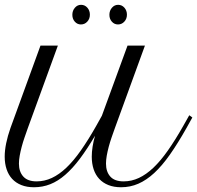

<svg xmlns="http://www.w3.org/2000/svg" viewBox="-63 -768 819 797"><path d="M105 -578.6H177.2L52.7 -236.8Q45.9 -217.8 39.1 -198Q32.2 -178.2 27.1 -158.9Q22 -139.6 18.8 -121.8Q15.6 -104 15.6 -88.9Q15.6 -55.2 33.7 -35.2Q51.8 -15.1 88.9 -15.1Q121.6 -15.1 152.1 -29.3Q182.6 -43.5 212.6 -72Q242.7 -100.6 272.9 -143.8Q303.2 -187 335.9 -244.6L359.9 -287.6L466.3 -578.6H538.6L414.1 -236.8Q407.2 -217.8 400.4 -198Q393.6 -178.2 388.4 -158.9Q383.3 -139.6 380.1 -121.8Q377 -104 377 -88.9Q377 -55.2 394.8 -35.2Q412.6 -15.1 450.2 -15.1Q482.9 -15.1 513.4 -29.3Q543.9 -43.5 574 -72Q604 -100.6 634.3 -143.8Q664.6 -187 697.3 -244.6L722.7 -289.6L735.4 -280.3L710.4 -235.4Q674.8 -172.4 642.3 -126.2Q609.9 -80.1 577.4 -50Q544.9 -20 511.2 -5.4Q477.5 9.3 439.5 9.3Q409.7 9.3 387 0.2Q364.3 -8.8 348.9 -25.4Q333.5 -42 325.7 -65.4Q317.9 -88.9 317.9 -117.7Q317.9 -136.7 321.3 -158.9Q324.7 -181.2 331.5 -204.6Q298.8 -149.4 268.6 -109.1Q238.3 -68.8 208 -42.5Q177.7 -16.1 145.8 -3.4Q113.8 9.3 78.1 9.3Q48.3 9.3 25.6 0.2Q2.9 -8.8 -12.5 -25.4Q-27.8 -42 -35.6 -65.4Q-43.5 -88.9 -43.5 -117.7Q-43.5 -143.1 -37.4 -173.3Q-31.2 -203.6 -19.5 -236.8ZM237.3 -706.5Q237.3 -723.6 247.8 -735.8Q258.3 -748 273.4 -748Q289.1 -748 299.6 -736.1Q310.1 -724.1 310.1 -707Q310.1 -689.9 299.3 -678.2Q288.6 -666.5 272.9 -666.5Q257.8 -666.5 247.6 -678Q237.3 -689.5 237.3 -706.5ZM391.1 -706.5Q391.1 -723.6 401.6 -735.8Q412.1 -748 427.2 -748Q442.9 -748 453.4 -736.1Q463.9 -724.1 463.9 -707Q463.9 -689.9 453.1 -678.2Q442.4 -666.5 426.8 -666.5Q411.6 -666.5 401.4 -678Q391.1 -689.5 391.1 -706.5Z"/></svg>

Font: Petit Formal Script
Style: Regular
Weight: 400
Version: Version 1.001; ttfautohint (v0.8) -G 200 -r 50